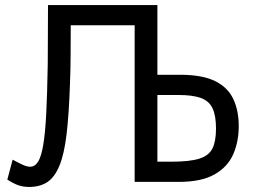

<svg xmlns="http://www.w3.org/2000/svg" viewBox="-20 -720 1014 760"><path d="M30 -88Q54 -75 70.5 -67.5Q87 -60 99 -60Q118 -60 130.5 -79.5Q143 -99 151 -145.5Q159 -192 163 -270Q167 -348 169 -466Q169 -516 169.5 -574.5Q170 -633 170 -700H603V-424H693Q781 -424 831.5 -399Q882 -374 903.5 -328Q925 -282 925 -221Q925 -159 903 -109Q881 -59 829 -29.5Q777 0 687 0H513V-620H260Q260 -554 259.5 -496.5Q259 -439 257 -389Q253 -268 243.5 -188.5Q234 -109 215 -63.5Q196 -18 167 1Q138 20 95 20Q73 20 54.5 14Q36 8 9 -9ZM660 -80Q731 -80 769 -92Q807 -104 821 -132.5Q835 -161 835 -211Q835 -262 821.5 -291Q808 -320 775.5 -332Q743 -344 686 -344H603V-80Z"/></svg>

Font: Moderustic
Style: Regular
Weight: 400
Designer: Tural Alisoy
Foundry: TAFT Foundry
Version: Version 2.120